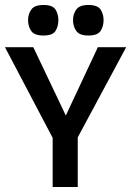

<svg xmlns="http://www.w3.org/2000/svg" viewBox="-41 -753 528 773"><path d="M171 -198 -21 -563H93L224 -288L353 -563H467L271 -198ZM171 0V-211H272V0ZM134 -610Q97 -610 84.5 -628.5Q72 -647 72 -672Q72 -696 85 -714.5Q98 -733 134 -733Q171 -733 182.5 -714.5Q194 -696 194 -672Q194 -647 182.5 -628.5Q171 -610 134 -610ZM315 -610Q279 -610 266 -628.5Q253 -647 253 -672Q253 -696 266 -714.5Q279 -733 315 -733Q352 -733 364 -714.5Q376 -696 376 -672Q376 -647 364 -628.5Q352 -610 315 -610Z"/></svg>

Font: Darker Grotesque Light
Style: Bold
Weight: 700
Version: Version 1.000;gftools[0.9.28]